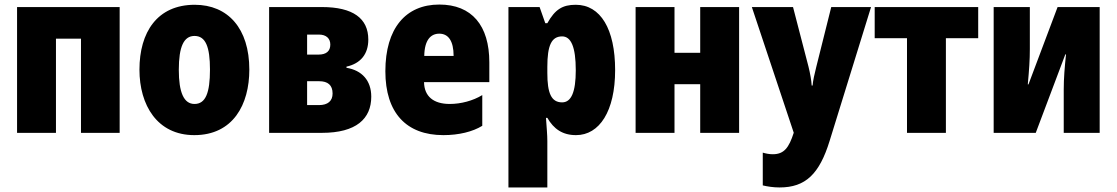

<svg xmlns="http://www.w3.org/2000/svg" viewBox="-20 -584 4908 844"><path d="M55 0H226V-414H336V0H506V-553H55Z M834 10C1005 10 1076 -125 1076 -278C1076 -459 982 -563 836 -563C671 -563 593 -442 593 -278C593 -122 671 10 834 10ZM835 -127C788 -127 766 -178 766 -277C766 -379 788 -426 835 -426C884 -426 903 -378 903 -278C903 -176 884 -127 835 -127Z M1163 0H1395C1546 0 1612 -62 1612 -159C1612 -230 1571 -275 1503 -286V-291C1566 -305 1599 -347 1599 -410C1599 -503 1532 -553 1395 -553H1163ZM1330 -344V-432H1382C1414 -432 1432 -415 1432 -388C1432 -359 1414 -344 1380 -344ZM1330 -122V-227H1383C1421 -227 1442 -210 1442 -173C1442 -140 1421 -122 1382 -122Z M1929 10C1997 10 2058 -5 2100 -31V-166C2059 -141 2006 -127 1957 -127C1886 -127 1845 -160 1844 -223H2131V-310C2131 -472 2054 -564 1911 -564C1763 -564 1674 -459 1674 -271C1674 -88 1766 10 1929 10ZM1845 -338C1846 -409 1874 -436 1911 -436C1951 -436 1974 -404 1974 -338Z M2215 240H2386V36C2386 9 2383 -23 2380 -66H2386C2414 -17 2453 10 2512 10C2615 10 2684 -95 2684 -276C2684 -456 2620 -563 2511 -563C2453 -563 2420 -543 2386 -482H2377L2352 -553H2215ZM2451 -134C2403 -134 2386 -175 2386 -263V-290C2386 -384 2404 -424 2451 -424C2490 -424 2511 -378 2511 -275C2511 -179 2491 -134 2451 -134Z M2774 0H2945V-214H3058V0H3229V-553H3058V-352H2945V-553H2774Z M3407 240C3521 240 3582 181 3627 35L3809 -553H3634L3568 -289C3560 -257 3554 -231 3552 -208H3548C3547 -230 3541 -263 3534 -291L3466 -553H3285L3469 -1V0C3448 65 3427 94 3377 94C3361 94 3347 91 3333 87V231C3354 236 3379 240 3407 240Z M3967 0H4138V-416H4280V-553H3825V-416H3967Z M4348 0H4533L4663 -345H4666C4660 -288 4656 -239 4656 -191V0H4814V-553H4629L4501 -213H4498C4504 -279 4507 -320 4507 -369V-553H4348Z"/></svg>

Font: Noto Sans Condensed Black
Style: Regular
Weight: 900
Width: 3
Designer: Monotype Design Team
Foundry: Monotype Imaging Inc.
Version: Version 2.013